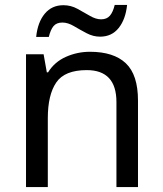

<svg xmlns="http://www.w3.org/2000/svg" viewBox="-20 -755 658 775"><path d="M343 -546Q439 -546 488 -499.5Q537 -453 537 -349V0H450V-343Q450 -472 330 -472Q241 -472 207 -422Q173 -372 173 -278V0H85V-536H156L169 -463H174Q200 -505 246 -525.5Q292 -546 343 -546ZM126 -606Q132 -665 160.5 -699.5Q189 -734 236 -734Q266 -734 292.5 -719.5Q319 -705 343 -691Q367 -677 388 -677Q411 -677 423.5 -691.5Q436 -706 443 -735H493Q487 -677 459 -642Q431 -607 384 -607Q356 -607 329.5 -621Q303 -635 278.5 -649.5Q254 -664 232 -664Q208 -664 196 -649.5Q184 -635 177 -606Z"/></svg>

Font: Noto Sans Samaritan
Style: Regular
Weight: 400
Designer: Monotype Design Team
Foundry: Monotype Imaging Inc.
Version: Version 2.001; ttfautohint (v1.8.4.7-5d5b)